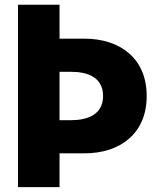

<svg xmlns="http://www.w3.org/2000/svg" viewBox="-20 -770 644 790"><path d="M225 0V-139.1H327.7C473.6 -139.1 583.6 -220 583.6 -375C583.6 -530 473.6 -610.9 327.7 -610.9H225V-750.5H54.1V0ZM273.2 -474.5C340 -474.5 404.1 -452.3 404.1 -375C404.1 -298.6 340 -275.5 273.2 -275.5H225V-474.5Z"/></svg>

Font: Spartan MB ExtBd
Style: Regular
Weight: 800
Designer: Matt Bailey, Mirko Velimirovic
Foundry: Matt Bailey
Version: Version 1.005